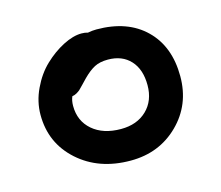

<svg xmlns="http://www.w3.org/2000/svg" viewBox="-71 -553 708 616"><g transform="rotate(-15 283.0 -245.5)"><path d="M293 -27.8Q187.5 -27.8 119.1 -89.1Q50.8 -150.4 50.8 -244.1Q50.8 -288.1 70.6 -329.8Q90.3 -371.6 120.1 -399.9Q149.9 -428.2 183.6 -445.6Q217.3 -462.9 245.1 -462.9Q257.3 -462.9 266.1 -460Q280.8 -462.9 294.9 -462.9Q397.9 -462.9 457 -405Q516.1 -347.2 516.1 -248Q516.1 -153.8 452.1 -90.8Q388.2 -27.8 293 -27.8ZM159.2 -245.1Q159.2 -194.8 194.6 -164.3Q230 -133.8 289.1 -133.8Q342.3 -133.8 374.8 -165Q407.2 -196.3 407.2 -248Q407.2 -300.3 379.9 -330.1Q352.5 -359.9 305.2 -359.9Q278.3 -359.9 260.5 -350.6Q242.7 -341.3 222.2 -320.8Q215.8 -314.5 205.6 -303.5Q195.3 -292.5 191.2 -288.8Q187 -285.2 179.9 -281Q172.9 -276.9 165 -275.9Q159.2 -262.7 159.2 -245.1Z"/></g></svg>

Font: Shantell Sans Irregular
Style: Regular
Weight: 500
Designer: Stephen Nixon, Anya Danilova, Shantell Martin
Foundry: Arrow Type
Version: Version 1.006;[9816181b4]